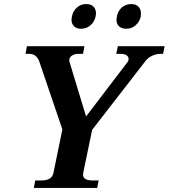

<svg xmlns="http://www.w3.org/2000/svg" viewBox="-20 -928 833 948"><path d="M333 -831Q333 -836 335 -846Q340 -873 359.5 -890.5Q379 -908 405 -908Q429 -908 441.5 -895.5Q454 -883 454 -861Q454 -856 452 -846Q446 -820 426.5 -803Q407 -786 380 -786Q358 -786 345.5 -798.5Q333 -811 333 -831ZM555 -830Q555 -834 557 -846Q562 -874 581.5 -891Q601 -908 629 -908Q651 -908 663.5 -895Q676 -882 676 -861Q676 -851 675 -846Q669 -820 649.5 -803Q630 -786 604 -786Q581 -786 568 -798Q555 -810 555 -830ZM154 -37H182Q210 -37 225 -46Q240 -55 244 -75L288 -289L173 -627Q166 -644 154 -653Q142 -662 126 -662H106L113 -700H397L390 -662H364Q349 -662 335.5 -653.5Q322 -645 322 -631Q322 -626 323 -623L405 -353L607 -618Q615 -627 615 -637Q615 -649 604 -655.5Q593 -662 580 -662H554L562 -700H793L785 -662H770Q751 -662 730 -652Q709 -642 697 -625L435 -287L391 -75Q390 -72 390 -66Q390 -37 437 -37H467L460 0H147Z"/></svg>

Font: Taviraj SemiBold
Style: Italic
Weight: 600
Italic angle: -12°
Designer: Katatrad Team
Foundry: CadsonDemak
Version: Version 1.001